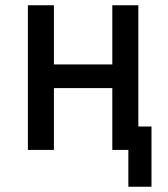

<svg xmlns="http://www.w3.org/2000/svg" viewBox="-20 -570 640 730"><path d="M86 0H185V-235H407V0H468V140H556V-89H506V-550H407V-325H185V-550H86Z"/></svg>

Font: JetBrains Mono Medium
Style: Regular
Weight: 436
Monospace: yes
Designer: Philipp Nurullin, Konstantin Bulenkov
Foundry: JetBrains
Version: Version 2.305